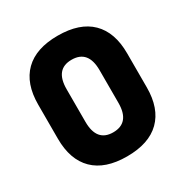

<svg xmlns="http://www.w3.org/2000/svg" viewBox="-157 -794 900 933"><g transform="rotate(-30 292.5 -327.5)"><path d="M292 11Q170 11 106.5 -51.5Q43 -114 43 -232V-423Q43 -541 106.5 -603.5Q170 -666 292 -666Q415 -666 478.5 -603.5Q542 -541 542 -423V-232Q542 -114 478.5 -51.5Q415 11 292 11ZM292 -124Q385 -124 385 -236V-419Q385 -531 292 -531Q200 -531 200 -419V-236Q200 -124 292 -124Z"/></g></svg>

Font: Sofia Sans Semi Condensed Black
Style: Regular
Weight: 900
Designer: Botio Nikoltchev, Ani Petrova
Foundry: lettersoup
Version: Version 4.100; ttfautohint (v1.8.4.7-5d5b)